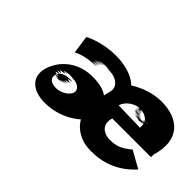

<svg xmlns="http://www.w3.org/2000/svg" viewBox="-54 -692 909 909"><g transform="rotate(45 400.5 -238.0)"><path d="M183.4 -312C183.7 -313 226 -337 295 -337C333 -337 227.3 -341 296.3 -341C334.3 -341 228.2 -344 297.2 -344C335.2 -344 229.8 -346 299.1 -347C337.4 -348 231 -350 300 -350C338 -350 231.9 -353 300.9 -353C339.9 -353 233.5 -355 303.8 -356C343.1 -357 236.5 -358 306.8 -359C346.1 -360 240.7 -362 311 -363C351.3 -364 245.6 -365 315.9 -366C356.2 -367 250.2 -367 320.5 -368C359.8 -369 254.1 -370 324.1 -370C363.1 -370 258.1 -370 328.1 -370C368.1 -370 261.4 -371 332.4 -371C372.4 -371 267.4 -371 338.4 -371C378.4 -371 273.4 -371 345.4 -371C386.4 -371 280.4 -371 352.4 -371C393.4 -371 288.1 -370 359.8 -369C400.8 -369 294.5 -368 365.2 -367C404.9 -366 445.3 -341 433.1 -298C433.8 -297 424.6 -267 425.3 -266C411.7 -277 380.6 -293 317 -291C229.4 -289 162.2 -233 140.5 -162C118.5 -90 166.8 -45 246.1 -43C362.5 -41 429.6 -110 428.3 -109C453.9 -65 501.3 -37 564 -36C647.7 -35 725 -62 789 -134C786.7 -133 704.3 -181 703.3 -181C659.6 -146 636.9 -137 592.9 -137C557.9 -137 513.3 -158 530.3 -217H789.3C789.9 -222 790.3 -230 789.8 -235C831.1 -370 756.2 -439 639.2 -439C586.2 -439 530.7 -421 483.5 -391C446.9 -428 382.5 -440 333.5 -440C235.5 -440 171.2 -403 171.2 -403C170.2 -403 184.4 -312 183.4 -312ZM507.5 -283C520.2 -318 556.5 -345 602.5 -345C644.5 -345 562.2 -344 609.2 -344C650.2 -344 566.2 -344 614.2 -344H620.2C661.2 -344 578.2 -344 626.2 -344H646.2C687.2 -344 604.2 -344 651.2 -344C692.2 -344 609.5 -345 656.5 -345C696.5 -345 613.8 -346 662.1 -347C704.4 -348 621.7 -349 669 -350C710.6 -352 628.2 -354 675.8 -356C716.8 -359 633.4 -361 679.7 -362C720.3 -364 636.9 -366 683.8 -369C723.7 -372 639.6 -375 685.3 -377C724.9 -379 639.5 -381 685.1 -383C723.7 -385 638.6 -388 683.2 -390C720.8 -392 633.8 -392 677.5 -394C714.1 -396 627.4 -397 669.7 -398C706 -399 619 -399 662 -399C698 -399 611 -399 654 -399C654 -399 603.3 -400 646.3 -400C646.3 -400 596 -399 640 -399C677 -399 591 -399 635 -399C672 -399 585.7 -398 629.7 -398C667.7 -398 581.4 -397 625.1 -396C662.8 -395 575.5 -394 619.2 -393C655.8 -392 569.5 -391 612.9 -389C649.3 -387 563 -386 606.4 -384C643.8 -382 557.5 -381 601.9 -379C639.3 -377 554 -376 598.6 -375C637.3 -374 550.7 -372 596.4 -371C635.1 -370 549.2 -367 595.2 -367C634.2 -367 548.3 -364 594.3 -364C633.3 -364 547.1 -360 593.1 -360C632.1 -360 546.1 -357 592.1 -357C631.1 -357 545.2 -354 590.6 -352C629 -350 544.7 -349 590.1 -347C629.5 -345 545.2 -344 590.6 -342C629.3 -341 544.9 -340 590.3 -338C629.7 -336 545.1 -334 590.5 -332C629.9 -330 543.7 -326 590.7 -326C629.7 -326 546.4 -322 592.4 -322C632.4 -322 545.9 -317 592.9 -317C631.9 -317 544.6 -329 590.6 -329C629.6 -329 546.4 -325 592.4 -325C632.4 -325 548.4 -322 594.8 -320C634.5 -319 550.2 -318 595.9 -317C634.6 -316 551.6 -316 599 -314C640.4 -312 555.8 -310 601.8 -310C642.5 -309 557.9 -307 605.9 -307C644.9 -307 563.9 -304 609.9 -304C650.9 -304 567.6 -303 614.3 -302C655 -301 571.7 -300 620.7 -300C661.7 -300 579.4 -299 626.4 -299C666.4 -299 583.4 -299 630.4 -299H634.4C675.4 -299 592.4 -299 639.4 -299C680.4 -299 597.7 -300 647.3 -302C689.9 -304 608.2 -305 655.6 -306C695.9 -307 612.8 -310 659.8 -310C698.8 -310 616.1 -311 662.1 -311C702.1 -311 617.7 -313 664 -314C703.3 -315 618.9 -317 664.2 -318C702.5 -319 616.5 -319 661.5 -319C699.5 -319 613.2 -318 658.2 -318C697.2 -318 609.6 -316 655.6 -316C693.6 -316 607 -314 651.7 -313C689.4 -312 603.1 -311 645.8 -310C681.2 -308 595.2 -308 640.2 -308C678.2 -308 592.2 -308 637.2 -308H633.2C672.2 -308 583.2 -308 629.2 -308C667.2 -308 581.5 -309 624.5 -309C661.5 -309 575.5 -309 620.8 -310C659.1 -311 573.1 -311 617.4 -312C654.7 -313 569 -314 613.3 -315C651.6 -316 564.6 -316 608.9 -317C647.2 -318 561.5 -319 606.8 -320C645.1 -321 559.8 -323 604.8 -323C643.8 -323 557 -327 603 -327C641 -327 555.6 -329 600.9 -330C639.5 -332 554.8 -333 600.1 -334C639.4 -335 552.7 -336 598.3 -338C636.9 -340 552.3 -341 597.6 -342C636.2 -344 550.5 -345 596.1 -347C634.7 -349 551.4 -348 597.9 -343C638.3 -338 659.6 -316 654 -278C654.6 -280 507.9 -281 507.5 -283ZM194.2 -174C200.2 -197 228.9 -209 263.3 -207C297.7 -205 225.8 -202 259.2 -197C292.7 -192 219.5 -188 253.9 -186C288.3 -184 215.6 -182 249 -180C282.4 -178 208.8 -176 242.5 -175C275.2 -174 201.6 -172 232 -170C262.4 -168 188.1 -167 218.1 -167C248.1 -167 174.4 -168 207.7 -169C241 -170 167.6 -172 199.5 -175C231.4 -178 158.6 -182 194.2 -187C229.4 -191 159.3 -194 195.9 -196C232.8 -199 166.8 -202 207 -206C248.5 -211 181.4 -214 218.7 -215C256 -216 187.3 -217 224.6 -218C262 -219 195 -219 234.3 -220C274.3 -220 207.6 -221 244.6 -221C281.6 -221 214.6 -221 253.3 -220C293 -219 225 -219 263 -219C299 -219 322.8 -199 315.8 -176C308.8 -153 274.7 -130 239.7 -130C204.7 -130 185.9 -147 194.2 -174Z"/></g></svg>

Font: Hussar Wojna
Style: 3Obl
Weight: 400
Designer: Robert Jablonski
Foundry: Cannot Into Space Fonts
Version: Version 1.01